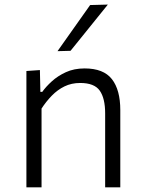

<svg xmlns="http://www.w3.org/2000/svg" viewBox="-20 -798 612 818"><path d="M92.5 0Q92.5 -55.5 92.5 -107Q92.5 -158.5 92.5 -219.5V-269.5Q92.5 -324 92.5 -381.5Q92.5 -439 92.5 -495.5L150 -499.5L152 -406.5H160Q175.5 -428.5 200.8 -451.5Q226 -474.5 260.8 -490.5Q295.5 -506.5 340.5 -506.5Q421 -506.5 456.8 -460.8Q492.5 -415 492.5 -329Q492.5 -296.5 492.5 -272.5Q492.5 -248.5 492.5 -219.5Q492.5 -161 492.5 -108.2Q492.5 -55.5 492.5 0H428Q428 -55.5 428 -108Q428 -160.5 428 -217V-315Q428 -379 405 -411.8Q382 -444.5 321.5 -444.5Q284.5 -444.5 254.5 -429.8Q224.5 -415 200.5 -390.2Q176.5 -365.5 157 -335.5V-217Q157 -158 157 -106.8Q157 -55.5 157 0ZM225 -580Q260 -629.5 295 -679Q330 -728.5 364 -776.5L439.5 -778.5Q412.5 -745 385.8 -712Q359 -679 333 -646.5Q307 -614 280.5 -581.5Z"/></svg>

Font: Commissioner Thin Light
Style: Regular
Weight: 300
Version: Version 1.000